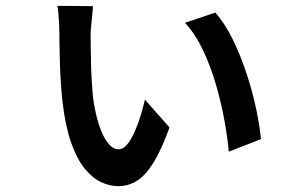

<svg xmlns="http://www.w3.org/2000/svg" viewBox="-20 -599 1040 657"><path d="M298 -578Q298 -570 296 -550.5Q294 -531 292 -511.5Q290 -492 290 -483Q290 -467 290.5 -439.5Q291 -412 291.5 -381Q292 -350 294 -320Q296 -290 298 -268Q305 -215 318 -174Q331 -133 348.5 -110.5Q366 -88 386 -88Q401 -88 414.5 -104Q428 -120 440 -146.5Q452 -173 461 -202.5Q470 -232 476 -258L560 -163Q522 -57 481.5 -9.5Q441 38 385 38Q355 38 325.5 24Q296 10 269.5 -22.5Q243 -55 223.5 -110.5Q204 -166 194 -249Q191 -276 188.5 -311.5Q186 -347 185 -383.5Q184 -420 183.5 -449.5Q183 -479 183 -495Q183 -506 182 -523Q181 -540 179.5 -556.5Q178 -573 176 -579ZM717 -556Q751 -517 778 -461Q805 -405 825 -343.5Q845 -282 857 -224Q869 -166 873 -123L763 -80Q759 -125 748.5 -184Q738 -243 720 -306Q702 -369 675.5 -425.5Q649 -482 613 -521Z"/></svg>

Font: Noto Sans SC SemiBold
Style: Regular
Weight: 600
Designer: Ryoko NISHIZUKA 西塚涼子 (kana, bopomofo & ideographs); Paul D. Hunt (Latin, Greek & Cyrillic); Sandoll Communications 산돌커뮤니
Foundry: Adobe
Version: Version 2.004-H2;hotconv 1.0.118;makeotfexe 2.5.65603